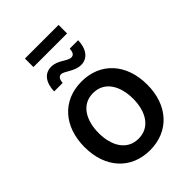

<svg xmlns="http://www.w3.org/2000/svg" viewBox="-254 -991 1114 1114"><g transform="rotate(-45 302.5 -434.0)"><path d="M302.7 11.2C458.5 11.2 560.1 -101.6 560.1 -270C560.1 -439.9 458.5 -552.7 302.7 -552.7C147 -552.7 45.9 -439.9 45.9 -270C45.9 -101.6 147 11.2 302.7 11.2ZM302.7 -83.5C207.5 -83.5 161.6 -168 161.6 -270C161.6 -373.5 207.5 -458 302.7 -458C398.4 -458 444.3 -373 444.3 -270C444.3 -168 398.4 -83.5 302.7 -83.5ZM370.1 -621.6C422.4 -621.6 456.5 -665 458.5 -735.8H389.6C387.2 -706.1 378.9 -692.9 359.9 -692.9C327.1 -692.9 294.9 -737.8 238.8 -737.8C183.1 -737.8 151.9 -693.4 149.9 -624H219.7C220.7 -647 230 -666.5 248 -666.5C275.9 -666.5 315.4 -621.6 370.1 -621.6ZM440.9 -878.9H165V-809.1H440.9Z"/></g></svg>

Font: Raveo Medium
Style: Regular
Weight: 500
Designer: Jakub Foglar, Rasmus Andersson (Inter)
Foundry: Jakubfoglar.com
Version: Version 1.100;Glyphs 3.2.3 (3260)